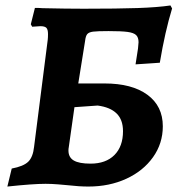

<svg xmlns="http://www.w3.org/2000/svg" viewBox="-20 -674 666 704"><path d="M227 5Q218 4 193 2Q168 0 147 0Q101 0 7 10L23 -56Q66 -64 83.5 -81Q101 -98 105 -136L155 -528Q156 -536 156 -549Q156 -566 150 -572Q144 -578 128 -578L98 -576L93 -585L108 -645Q126 -645 136 -644Q224 -642 287 -642Q411 -642 484.5 -644.5Q558 -647 605 -654L611 -643Q585 -558 566 -444L477 -438L486 -496Q488 -514 488 -519Q488 -537 479 -545.5Q470 -554 447.5 -557Q425 -560 378 -560Q337 -560 321.5 -558Q306 -556 300 -549Q294 -542 292 -524L267 -368H363Q464 -368 520.5 -326.5Q577 -285 577 -211Q577 -148 541 -97.5Q505 -47 443 -18.5Q381 10 304 10Q270 10 227 5ZM431 -193Q431 -235 407.5 -258Q384 -281 338 -287L253 -281L232 -133Q231 -129 231 -122Q231 -97 250.5 -85.5Q270 -74 312 -74Q368 -74 399.5 -105.5Q431 -137 431 -193Z"/></svg>

Font: Alegreya
Style: Bold Italic
Weight: 700
Italic angle: -7°
Designer: Juan Pablo del Peral
Foundry: Huerta Tipografica
Version: Version 2.007; ttfautohint (v1.6)